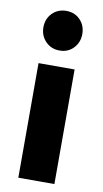

<svg xmlns="http://www.w3.org/2000/svg" viewBox="-84 -761 429 802"><g transform="rotate(10 130.5 -360.5)"><path d="M54 0V-486H207V0ZM131 -553Q95 -553 71.5 -577.5Q48 -602 48 -637Q48 -673 71.5 -697Q95 -721 131 -721Q167 -721 190 -697Q213 -673 213 -637Q213 -602 190 -577.5Q167 -553 131 -553Z"/></g></svg>

Font: Outfit Thin
Style: Bold
Weight: 700
Version: Version 1.100;gftools[0.9.27]